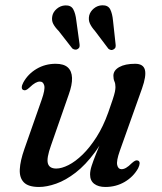

<svg xmlns="http://www.w3.org/2000/svg" viewBox="-20 -715 628 745"><path d="M516.5 -91.5Q522 -88.5 521.8 -81Q521.5 -73.5 516 -62Q497.5 -29 463.8 -9.2Q430 10.5 389 10.5Q361.5 10.5 345.5 -1.8Q329.5 -14 329.5 -38Q329.5 -52.5 335.5 -71.2Q341.5 -90 352 -116.2Q362.5 -142.5 377.8 -179Q393 -215.5 411.5 -266L413.5 -245Q384.5 -173 348.2 -124Q312 -75 273.5 -45.2Q235 -15.5 198.2 -2.5Q161.5 10.5 131.5 10.5Q90 10.5 72.5 -7.5Q55 -25.5 56.8 -58.2Q58.5 -91 74.5 -136.5L141.5 -327.5Q155.5 -367 151.8 -382.8Q148 -398.5 134.5 -398.5Q126.5 -398.5 117 -393.2Q107.5 -388 94 -375Q86 -367.5 80.5 -365.5Q75 -363.5 70 -366Q64.5 -368.5 64.5 -376.2Q64.5 -384 70.5 -395Q88.5 -428 122 -447.8Q155.5 -467.5 196 -467.5Q227.5 -467.5 243 -453.5Q258.5 -439.5 259.5 -412.8Q260.5 -386 246.5 -347.5L178 -151Q160 -101 165.8 -81Q171.5 -61 198.5 -61Q219 -61 245.8 -74.5Q272.5 -88 300.5 -115.2Q328.5 -142.5 354.5 -183.2Q380.5 -224 400 -278.5Q411 -309.5 417.2 -328.5Q423.5 -347.5 425.8 -358.5Q428 -369.5 428 -377Q428 -390.5 424 -399.2Q420 -408 420 -421Q420 -442 442.8 -454.8Q465.5 -467.5 504.5 -467.5Q536 -467.5 542.2 -444.2Q548.5 -421 531 -371.5L445 -130Q431 -90.5 434.8 -74.5Q438.5 -58.5 451.5 -58.5Q460 -58.5 469.2 -63.8Q478.5 -69 492 -82.5Q500.5 -90 506 -92Q511.5 -94 516.5 -91.5ZM276 -636 288.5 -545Q289.5 -539 288.5 -533.8Q287.5 -528.5 282 -525Q276.5 -521.5 270.8 -522.5Q265 -523.5 260.5 -527L207.5 -595Q193.5 -609 186.5 -622.5Q179.5 -636 183 -653Q186 -668.5 200.2 -680.8Q214.5 -693 233 -694Q255.5 -695 264.2 -679Q273 -663 276 -636ZM418.5 -635 428.5 -543.5Q429.5 -537 428.2 -532Q427 -527 421 -523.5Q415.5 -520 410 -521.2Q404.5 -522.5 400.5 -526L348 -595.5Q335 -610 328.8 -623.8Q322.5 -637.5 326 -654.5Q330 -670.5 344.2 -682.2Q358.5 -694 377 -694.5Q399.5 -695 407.8 -678.5Q416 -662 418.5 -635Z"/></svg>

Font: Fraunces
Style: Italic
Weight: 400
Italic angle: -16°
Version: Version 1.000;[b76b70a41]